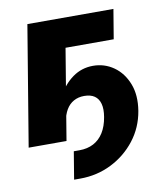

<svg xmlns="http://www.w3.org/2000/svg" viewBox="-81 -607 742 849"><g transform="rotate(-10 290.5 -182.5)"><path d="M183.1 174.3 203.6 50.3H229Q265.1 50.3 292.5 35.9Q319.8 21.5 337.4 -6.6Q355 -34.7 361.8 -75.7Q367.7 -110.8 361.3 -134.5Q355 -158.2 337.4 -170.4Q319.8 -182.6 290.5 -182.6Q264.2 -182.6 243.7 -171.1Q223.1 -159.7 210 -137.5Q196.8 -115.2 191.4 -82H155.3Q166 -147 192.9 -197.8Q219.7 -248.5 260.5 -277.8Q301.3 -307.1 352.5 -307.1Q403.8 -307.1 445.1 -278.1Q486.3 -249 506.6 -197Q526.9 -145 515.6 -75.7Q503.4 -2.9 459.5 53.5Q415.5 109.9 350.8 142.1Q286.1 174.3 210.9 174.3ZM485.4 -539.1 463.4 -406.7H247.1L179.7 0H9.8L99.1 -539.1Z"/></g></svg>

Font: Inter 18pt ExtraBold
Style: Italic
Weight: 800
Italic angle: -9.3988°
Designer: Rasmus Andersson
Foundry: rsms
Version: Version 4.001;git-66647c0bb